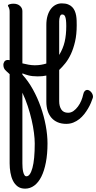

<svg xmlns="http://www.w3.org/2000/svg" viewBox="-22 -707 572 1139"><path d="M471.2 -145Q474.1 -159.7 480.2 -166.3Q486.3 -172.9 493.4 -173.6Q500.5 -174.3 507.6 -170.2Q514.6 -166 520 -159.2Q525.4 -152.3 528.1 -143.8Q530.8 -135.3 528.8 -127Q524.4 -113.3 517.3 -96.7Q510.3 -80.1 500.2 -63Q490.2 -45.9 477.3 -29.5Q464.4 -13.2 448.5 -0.5Q432.6 12.2 413.1 20Q393.6 27.8 371.1 27.8Q342.3 27.8 320.1 18.3Q297.9 8.8 283 -8.5Q268.1 -25.9 260.5 -50Q252.9 -74.2 252.9 -104V-258.8Q241.7 -256.3 229 -255.1Q216.3 -253.9 202.1 -253.9Q168.9 -253.9 146.2 -260Q123.5 -266.1 110.8 -272V-264.2Q145 -227.1 172.6 -177.5Q200.2 -127.9 219.5 -73.2Q238.8 -18.6 249.3 37.6Q259.8 93.8 259.8 144Q259.8 206.5 250.2 256.3Q240.7 306.2 223.4 340.8Q206.1 375.5 181.4 393.8Q156.7 412.1 127 412.1Q100.6 412.1 83 399.2Q65.4 386.2 54.9 365Q44.4 343.8 39.8 316.9Q35.2 290 35.2 262.2V-267.1L28.8 -272.9Q22.9 -278.8 17.3 -283.4Q11.7 -288.1 7.6 -293.2Q3.4 -298.3 0.7 -305.7Q-2 -313 -2 -324.2Q-2 -331.5 3.4 -340.6Q8.8 -349.6 21 -351.1Q23.4 -351.1 26.9 -351.1Q30.3 -351.1 35.2 -350.1V-636.2Q35.2 -647 33.4 -653.3Q31.7 -659.7 30 -663.3Q28.3 -667 26.6 -669.2Q24.9 -671.4 24.9 -673.8Q24.9 -676.8 27.8 -678.7Q30.8 -680.7 35.6 -682.1Q40.5 -683.6 46.1 -684.3Q51.8 -685.1 57.1 -685.1Q82 -685.1 96.4 -672.1Q110.8 -659.2 110.8 -641.1V-331.1Q128.9 -326.7 147.9 -323.2Q167 -319.8 184.1 -319.8Q204.6 -319.8 221.7 -322.8Q238.8 -325.7 252.9 -330.1V-559.1Q252.9 -589.4 260 -613.3Q267.1 -637.2 279.5 -653.6Q292 -669.9 308.6 -678.5Q325.2 -687 344.2 -687Q366.2 -687 381.3 -681.2Q396.5 -675.3 406.2 -665.3Q416 -655.3 421.6 -642.1Q427.2 -628.9 429.7 -614.5Q432.1 -600.1 432.6 -585.4Q433.1 -570.8 433.1 -558.1Q433.1 -502.4 423.3 -460.4Q413.6 -418.5 398.7 -386.5Q383.8 -354.5 365.2 -331.5Q346.7 -308.6 329.1 -292V-106.9Q329.1 -76.7 341.8 -57.4Q354.5 -38.1 381.8 -38.1Q399.4 -38.1 414.1 -48.6Q428.7 -59.1 440.4 -75Q452.1 -90.8 460 -109.6Q467.8 -128.4 471.2 -145ZM184.1 144Q184.1 116.7 179.4 80.3Q174.8 43.9 165.5 3.9Q156.2 -36.1 142.6 -77.6Q128.9 -119.1 110.8 -157.2V262.2Q110.8 273.9 111.8 287.6Q112.8 301.3 115.5 312.5Q118.2 323.7 122.8 331.3Q127.4 338.9 134.8 338.9Q156.7 338.9 170.4 289.3Q184.1 239.7 184.1 144ZM329.1 -380.9Q352.1 -418.5 361.6 -459.2Q371.1 -500 371.1 -551.8Q371.1 -573.7 369.4 -587.4Q367.7 -601.1 364.5 -608.6Q361.3 -616.2 356.7 -618.7Q352.1 -621.1 346.2 -621.1Q337.9 -621.1 333.5 -608.9Q329.1 -596.7 329.1 -581.1Z"/></svg>

Font: Grand Hotel
Style: Regular
Weight: 400
Designer: Brian J. Bonislawsky & Jim Lyles for Astigmatic (AOETI)
Foundry: Astigmatic (AOETI)
Version: Version 001.000